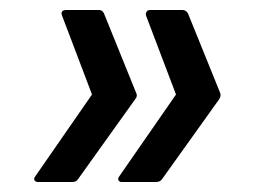

<svg xmlns="http://www.w3.org/2000/svg" viewBox="-20 -455 511 384"><path d="M345 -435Q352 -435 356 -428L420 -270Q423 -263 418 -256L305 -98Q301 -91 292 -91H223Q219 -91 217 -94.5Q215 -98 219 -103L332 -266L272 -424Q271 -429 273.5 -432Q276 -435 280 -435ZM178 -435Q185 -435 188 -428L252 -270Q256 -263 250 -256L137 -98Q133 -91 125 -91H56Q51 -91 49 -94.5Q47 -98 51 -103L164 -266L104 -424Q100 -435 113 -435Z"/></svg>

Font: Sofia Sans Semi Condensed Medium
Style: Italic
Weight: 500
Italic angle: -9°
Version: Version 4.100